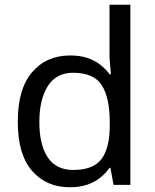

<svg xmlns="http://www.w3.org/2000/svg" viewBox="-20 -780 655 810"><path d="M275 10Q175 10 115 -59.5Q55 -129 55 -267Q55 -405 115.5 -475.5Q176 -546 276 -546Q318 -546 349 -535.5Q380 -525 403 -507Q426 -489 442 -467H448Q447 -480 444.5 -505.5Q442 -531 442 -546V-760H530V0H459L446 -72H442Q426 -49 403 -30.5Q380 -12 348.5 -1Q317 10 275 10ZM289 -63Q374 -63 408.5 -109.5Q443 -156 443 -250V-266Q443 -366 410 -419.5Q377 -473 288 -473Q217 -473 181.5 -416.5Q146 -360 146 -265Q146 -169 181.5 -116Q217 -63 289 -63Z"/></svg>

Font: lhindi15
Style: Regular
Weight: 400
Designer: Jelle Bosma - Monotype Design Team
Foundry: Monotype Imaging Inc.
Version: Version 2.006